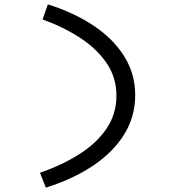

<svg xmlns="http://www.w3.org/2000/svg" viewBox="-20 -755 790 879"><path d="M190 104 163 36Q264 1 343 -49Q422 -99 467.5 -166Q513 -233 513 -317Q513 -400 468.5 -465.5Q424 -531 348 -581Q272 -631 175 -666L199 -735Q320 -697 410 -636.5Q500 -576 549.5 -496Q599 -416 599 -320Q599 -221 548.5 -139.5Q498 -58 406 3.5Q314 65 190 104Z"/></svg>

Font: Inconsolata ExtraExpanded
Style: Regular
Weight: 400
Width: 8
Monospace: yes
Designer: Raph Levien, Cyreal, Brenton Simpson
Foundry: Raph Levien, Cyreal, Google
Version: Version 3.001; ttfautohint (v1.8.2.53-6de2)